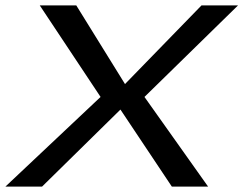

<svg xmlns="http://www.w3.org/2000/svg" viewBox="-47 -695 906 715"><path d="M-27 0H109.5L401.5 -287L593 0H728L491 -334L839.5 -675H703.5L418.5 -382L237 -675H101L327.5 -334Z"/></svg>

Font: Anybody Expanded
Style: Italic
Weight: 400
Width: 7
Italic angle: -10°
Version: Version 1.113;gftools[0.9.25]